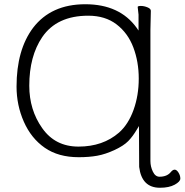

<svg xmlns="http://www.w3.org/2000/svg" viewBox="-20 -728 870 905"><path d="M734 157Q648 157 636 59L635 -134L626 -119Q606 -85 584.5 -63Q563 -41 520 -21Q477 -1 438.5 6Q400 13 351 13Q255 13 191 -31.5Q127 -76 92.5 -154Q58 -232 58 -320Q58 -493 136 -597Q221 -708 382 -708Q544 -708 624 -597L633 -584V-659L629 -695Q629 -700 644 -700Q659 -700 675 -693.5Q691 -687 691 -677L689 -588V31Q689 57 700.5 81Q712 105 732 105Q768 105 786 82Q805 60 821 85Q830 99 830 113.5Q830 128 803.5 142.5Q777 157 734 157ZM786 82ZM350 -37Q465 -37 541 -103Q585 -142 609.5 -210Q634 -278 634 -357.5Q634 -437 608.5 -504.5Q583 -572 529.5 -613Q476 -654 396 -654Q248 -654 179 -553Q118 -463 118 -324Q118 -210 179 -124Q240 -37 350 -37Z"/></svg>

Font: LXGW WenKai TC Light
Style: Regular
Weight: 300
Designer: LXGW / Fontworks Inc.
Foundry: LXGW / Fontworks Inc.
Version: Version 1.330